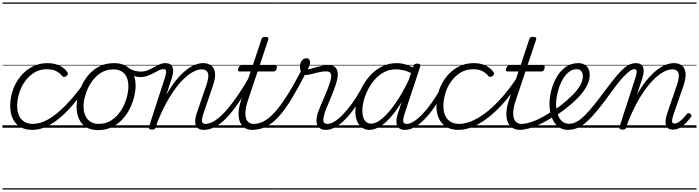

<svg xmlns="http://www.w3.org/2000/svg" viewBox="-20 -1026 5614 1542"><path d="M240 17Q154 17 108 -35Q62 -87 62 -175Q62 -241 83.5 -302.5Q105 -364 145 -413Q185 -462 240 -490.5Q295 -519 362 -519Q418 -519 459 -498.5Q500 -478 520 -447Q527 -438 525 -431Q523 -424 513 -415Q503 -408 494.5 -408Q486 -408 479 -416Q460 -439 432 -454.5Q404 -470 356 -470Q301 -470 257.5 -444Q214 -418 182.5 -375Q151 -332 134.5 -279.5Q118 -227 118 -174Q118 -130 132.5 -98Q147 -66 175.5 -48.5Q204 -31 245 -31Q256 -31 261 -23.5Q266 -16 265 -6.5Q264 3 257.5 10Q251 17 240 17ZM0 486H523V496H0ZM0 -20H523V0H0ZM0 -505H523V-500H0ZM0 -1006H523V-996H0Z M239 17Q230 17 225.5 10Q221 3 221.5 -6.5Q222 -16 228 -23.5Q234 -31 244 -31Q303 -31 367.5 -67.5Q432 -104 504.5 -177.5Q577 -251 656 -360Q662 -368 670.5 -366Q679 -364 684.5 -356.5Q690 -349 684 -341Q603 -222 527.5 -142.5Q452 -63 380.5 -23Q309 17 239 17ZM523 486V496ZM523 -20V0ZM523 -505V-500ZM523 -1006V-996Z M767 19Q711 19 672.5 -4.5Q634 -28 614.5 -70.5Q595 -113 595 -168Q595 -222 614 -283Q633 -344 670.5 -398Q708 -452 764.5 -485.5Q821 -519 897 -519Q952 -519 990.5 -497Q1029 -475 1049 -434.5Q1069 -394 1069 -340Q1069 -298 1057.5 -249.5Q1046 -201 1022.5 -153.5Q999 -106 962.5 -67Q926 -28 877.5 -4.5Q829 19 767 19ZM773 -31Q832 -31 876.5 -61Q921 -91 951 -137.5Q981 -184 996 -236Q1011 -288 1011 -333Q1011 -375 997.5 -405.5Q984 -436 957 -452.5Q930 -469 891 -469Q833 -469 788.5 -440Q744 -411 713.5 -365Q683 -319 667 -267Q651 -215 651 -171Q651 -129 665.5 -97Q680 -65 707 -48Q734 -31 773 -31ZM523 486H1124V496H523ZM523 -20H1124V0H523ZM523 -505H1124V-500H523ZM523 -1006H1124V-996H523Z M1105 -407Q1088 -407 1067.5 -412.5Q1047 -418 1027.5 -427.5Q1008 -437 993 -448Q984 -455 982 -463Q980 -471 983.5 -477.5Q987 -484 994 -486Q1001 -488 1011 -481Q1040 -462 1065 -456.5Q1090 -451 1111 -451Q1141 -451 1166.5 -461.5Q1192 -472 1215 -485Q1238 -498 1260.5 -508.5Q1283 -519 1306 -519Q1316 -519 1320.5 -511.5Q1325 -504 1323.5 -495Q1322 -486 1314.5 -478.5Q1307 -471 1294 -471Q1277 -471 1257 -461.5Q1237 -452 1214 -439Q1191 -426 1164 -416.5Q1137 -407 1105 -407ZM1125 486V496ZM1125 -20V0ZM1125 -505V-500ZM1125 -1006V-996Z M1617 17Q1591 17 1574.5 7Q1558 -3 1552 -20.5Q1546 -38 1548 -62.5Q1550 -87 1560 -116L1638 -344Q1652 -386 1653 -413.5Q1654 -441 1640.5 -455Q1627 -469 1599 -469Q1568 -469 1526.5 -446.5Q1485 -424 1438.5 -375Q1392 -326 1343 -246.5Q1294 -167 1247 -53L1231 -4Q1228 6 1221.5 10.5Q1215 15 1200 15Q1188 15 1180.5 10Q1173 5 1176 -6L1306 -407Q1316 -439 1314 -455Q1312 -471 1294 -471Q1284 -471 1280 -478.5Q1276 -486 1278 -495Q1280 -504 1287.5 -511.5Q1295 -519 1307 -519Q1332 -519 1346.5 -510Q1361 -501 1366.5 -484.5Q1372 -468 1370 -445.5Q1368 -423 1359 -396L1316 -264Q1355 -334 1395 -382.5Q1435 -431 1473 -461.5Q1511 -492 1546.5 -505.5Q1582 -519 1612 -519Q1650 -519 1675.5 -500.5Q1701 -482 1706.5 -442.5Q1712 -403 1691 -340L1615 -117Q1599 -71 1602 -51Q1605 -31 1631 -31Q1641 -31 1645 -23.5Q1649 -16 1647.5 -7Q1646 2 1638.5 9.5Q1631 17 1617 17ZM1124 486H1795V496H1124ZM1124 -20H1795V0H1124ZM1124 -505H1795V-500H1124ZM1124 -1006H1795V-996H1124Z M1617 17Q1606 17 1601 9.5Q1596 2 1597.5 -7Q1599 -16 1607.5 -23.5Q1616 -31 1631 -31Q1660 -31 1696.5 -51.5Q1733 -72 1777.5 -118Q1822 -164 1876 -240.5Q1930 -317 1995 -429Q2002 -439 2011 -438Q2020 -437 2025 -429Q2030 -421 2024 -410Q1954 -286 1897.5 -203.5Q1841 -121 1793 -73Q1745 -25 1701.5 -4Q1658 17 1617 17ZM1795 486V496ZM1795 -20V0ZM1795 -505V-500ZM1795 -1006V-996Z M2006 17Q1966 17 1941 -2Q1916 -21 1904.5 -53Q1893 -85 1896.5 -128.5Q1900 -172 1916 -221L1993 -452H1906Q1895 -452 1892.5 -458.5Q1890 -465 1894 -477Q1898 -489 1904 -494.5Q1910 -500 1920 -500H2010L2079 -709Q2083 -721 2089 -725.5Q2095 -730 2109 -730Q2127 -730 2132.5 -724Q2138 -718 2134 -706L2065 -500H2190Q2201 -500 2203.5 -494Q2206 -488 2202 -476Q2199 -463 2193 -457.5Q2187 -452 2176 -452H2049L1971 -219Q1954 -168 1951.5 -132Q1949 -96 1956.5 -74Q1964 -52 1980 -41.5Q1996 -31 2016 -31Q2026 -31 2031 -23.5Q2036 -16 2035.5 -7Q2035 2 2028 9.5Q2021 17 2006 17ZM1795 486H2183V496H1795ZM1795 -20H2183V0H1795ZM1795 -505H2183V-500H1795ZM1795 -1006H2183V-996H1795Z M2004 17Q1991 17 1987 9.5Q1983 2 1986 -7Q1989 -16 1997 -23.5Q2005 -31 2018 -31Q2058 -31 2098.5 -52Q2139 -73 2183.5 -121Q2228 -169 2280 -250Q2332 -331 2395 -450Q2398 -456 2406 -458Q2414 -460 2423 -458.5Q2432 -457 2436.5 -452Q2441 -447 2435 -437Q2373 -317 2320.5 -230.5Q2268 -144 2218.5 -89.5Q2169 -35 2117 -9Q2065 17 2004 17ZM2182 486H2207V496H2182ZM2182 -20H2207V0H2182ZM2182 -505H2207V-500H2182ZM2182 -1006H2207V-996H2182Z M2597 17Q2568 17 2551 5.5Q2534 -6 2527 -25Q2520 -44 2522 -67.5Q2524 -91 2531 -115Q2538 -135 2550.5 -166Q2563 -197 2579 -233.5Q2595 -270 2609.5 -306.5Q2624 -343 2633 -374Q2645 -416 2637 -434.5Q2629 -453 2600 -453Q2571 -453 2539.5 -445.5Q2508 -438 2479.5 -430.5Q2451 -423 2429 -423Q2418 -423 2409 -431Q2400 -439 2395 -454Q2390 -469 2389 -491Q2389 -510 2395.5 -525Q2402 -540 2414 -549Q2426 -558 2443 -558Q2455 -558 2462.5 -549Q2470 -540 2470 -526Q2470 -517 2466.5 -503.5Q2463 -490 2451 -469Q2469 -471 2489 -477Q2509 -483 2530.5 -489Q2552 -495 2574.5 -499.5Q2597 -504 2619 -504Q2650 -504 2668.5 -489.5Q2687 -475 2691.5 -445.5Q2696 -416 2684 -372Q2676 -342 2662 -304.5Q2648 -267 2632 -229.5Q2616 -192 2603 -160.5Q2590 -129 2585 -109Q2574 -71 2578 -51Q2582 -31 2610 -31Q2620 -31 2623.5 -23.5Q2627 -16 2625.5 -7Q2624 2 2617 9.5Q2610 17 2597 17ZM2208 486H2776V496H2208ZM2208 -20H2776V0H2208ZM2208 -505H2776V-500H2208ZM2208 -1006H2776V-996H2208Z M2597 17Q2586 17 2581 9.5Q2576 2 2577.5 -7Q2579 -16 2587.5 -23.5Q2596 -31 2611 -31Q2636 -31 2668 -51Q2700 -71 2735.5 -108Q2771 -145 2807.5 -195.5Q2844 -246 2878 -307Q2883 -316 2892 -315Q2901 -314 2907 -307.5Q2913 -301 2908 -292Q2871 -222 2832 -165Q2793 -108 2753 -67.5Q2713 -27 2674 -5Q2635 17 2597 17ZM2775 486V496ZM2775 -20V0ZM2775 -505V-500ZM2775 -1006V-996Z M2946 17Q2913 17 2887.5 -1Q2862 -19 2848 -52.5Q2834 -86 2834 -131Q2834 -175 2848.5 -227.5Q2863 -280 2890.5 -331.5Q2918 -383 2958.5 -425.5Q2999 -468 3051 -493.5Q3103 -519 3166 -519Q3202 -519 3242 -507Q3282 -495 3314 -472L3300 -428Q3257 -454 3222 -461.5Q3187 -469 3157 -469Q3108 -469 3066.5 -447.5Q3025 -426 2992.5 -390Q2960 -354 2937 -309.5Q2914 -265 2902 -220Q2890 -175 2890 -136Q2890 -106 2898 -82.5Q2906 -59 2921.5 -46Q2937 -33 2960 -33Q3000 -33 3050.5 -75Q3101 -117 3158.5 -200Q3216 -283 3274 -407L3292 -369Q3229 -236 3169 -150.5Q3109 -65 3053 -24Q2997 17 2946 17ZM3233 17Q3206 17 3190.5 7Q3175 -3 3168.5 -20.5Q3162 -38 3164 -62.5Q3166 -87 3176 -116L3299 -494Q3304 -506 3310.5 -510.5Q3317 -515 3330 -515Q3348 -515 3353 -508Q3358 -501 3354 -489L3231 -117Q3216 -71 3218.5 -51Q3221 -31 3246 -31Q3256 -31 3260.5 -23.5Q3265 -16 3263.5 -7Q3262 2 3254.5 9.5Q3247 17 3233 17ZM2776 486H3411V496H2776ZM2776 -20H3411V0H2776ZM2776 -505H3411V-500H2776ZM2776 -1006H3411V-996H2776Z M3233 17Q3222 17 3217 9.5Q3212 2 3213.5 -7Q3215 -16 3223.5 -23.5Q3232 -31 3247 -31Q3272 -31 3304 -51Q3336 -71 3371.5 -108Q3407 -145 3443.5 -195.5Q3480 -246 3514 -307Q3519 -316 3528 -315Q3537 -314 3543 -307.5Q3549 -301 3544 -292Q3507 -222 3468 -165Q3429 -108 3389 -67.5Q3349 -27 3310 -5Q3271 17 3233 17ZM3411 486V496ZM3411 -20V0ZM3411 -505V-500ZM3411 -1006V-996Z M3663 17Q3577 17 3531 -35Q3485 -87 3485 -175Q3485 -241 3506.5 -302.5Q3528 -364 3568 -413Q3608 -462 3663 -490.5Q3718 -519 3785 -519Q3841 -519 3882 -498.5Q3923 -478 3943 -447Q3949 -438 3947.5 -431Q3946 -424 3936 -415Q3925 -408 3917 -408Q3909 -408 3902 -416Q3883 -439 3855 -454.5Q3827 -470 3779 -470Q3724 -470 3680.5 -444Q3637 -418 3605.5 -375Q3574 -332 3557.5 -279.5Q3541 -227 3541 -174Q3541 -130 3555.5 -98Q3570 -66 3598 -48.5Q3626 -31 3668 -31Q3679 -31 3683.5 -23.5Q3688 -16 3687 -6.5Q3686 3 3679.5 10Q3673 17 3663 17ZM3411 486H3946V496H3411ZM3411 -20H3946V0H3411ZM3411 -505H3946V-500H3411ZM3411 -1006H3946V-996H3411Z M3661 17Q3652 17 3648 10Q3644 3 3644.5 -6.5Q3645 -16 3651 -23.5Q3657 -31 3667 -31Q3737 -31 3819 -78.5Q3901 -126 3986 -216Q4071 -306 4150 -431Q4155 -439 4163 -437Q4171 -435 4177 -428.5Q4183 -422 4179 -414Q4098 -278 4008.5 -181.5Q3919 -85 3830 -34Q3741 17 3661 17ZM3946 486V496ZM3946 -20V0ZM3946 -505V-500ZM3946 -1006V-996Z M4157 17Q4117 17 4092 -2Q4067 -21 4055.5 -53Q4044 -85 4047.5 -128.5Q4051 -172 4067 -221L4144 -452H4057Q4046 -452 4043.5 -458.5Q4041 -465 4045 -477Q4049 -489 4055 -494.5Q4061 -500 4071 -500H4161L4230 -709Q4234 -721 4240 -725.5Q4246 -730 4260 -730Q4278 -730 4283.5 -724Q4289 -718 4285 -706L4216 -500H4341Q4352 -500 4354.5 -494Q4357 -488 4353 -476Q4350 -463 4344 -457.5Q4338 -452 4327 -452H4200L4122 -219Q4105 -168 4102.5 -132Q4100 -96 4107.5 -74Q4115 -52 4131 -41.5Q4147 -31 4167 -31Q4177 -31 4182 -23.5Q4187 -16 4186.5 -7Q4186 2 4179 9.5Q4172 17 4157 17ZM3946 486H4334V496H3946ZM3946 -20H4334V0H3946ZM3946 -505H4334V-500H3946ZM3946 -1006H4334V-996H3946Z M4153 17Q4141 17 4137 9.5Q4133 2 4136 -7Q4139 -16 4147.5 -23.5Q4156 -31 4169 -31Q4212 -31 4274 -56Q4336 -81 4414 -133Q4421 -137 4427 -134Q4433 -131 4436.5 -123Q4440 -115 4439 -107Q4438 -99 4430 -93Q4371 -54 4319 -29.5Q4267 -5 4225.5 6Q4184 17 4153 17ZM4333 486V496ZM4333 -20V0ZM4333 -505V-500ZM4333 -1006V-996Z M4413 -130Q4430 -140 4446 -152Q4462 -164 4479 -176Q4536 -220 4576.5 -260.5Q4617 -301 4639 -339.5Q4661 -378 4661 -413Q4661 -438 4649 -454Q4637 -470 4612 -470Q4601 -470 4596.5 -477Q4592 -484 4594 -494Q4596 -504 4603.5 -511.5Q4611 -519 4624 -519Q4653 -519 4673.5 -507.5Q4694 -496 4705 -475Q4716 -454 4716 -423Q4716 -378 4691 -332Q4666 -286 4618 -237Q4570 -188 4500 -136Q4483 -124 4466.5 -112Q4450 -100 4433 -89ZM4334 486H4778V496H4334ZM4334 -20H4778V0H4334ZM4334 -505H4778V-500H4334ZM4334 -1006H4778V-996H4334Z M4541 17Q4512 17 4488.5 6.5Q4465 -4 4447 -23.5Q4429 -43 4417 -69Q4405 -95 4399 -126Q4393 -157 4393 -192Q4393 -241 4407 -297.5Q4421 -354 4449.5 -404.5Q4478 -455 4521.5 -487Q4565 -519 4624 -519Q4635 -519 4639.5 -511.5Q4644 -504 4642 -494Q4640 -484 4632.5 -477Q4625 -470 4612 -470Q4579 -470 4552.5 -450.5Q4526 -431 4506 -400Q4486 -369 4473 -332Q4460 -295 4453 -257.5Q4446 -220 4446 -191Q4446 -159 4452.5 -130Q4459 -101 4472 -79Q4485 -57 4504.5 -44.5Q4524 -32 4551 -32Q4581 -32 4611 -48Q4641 -64 4676 -98.5Q4711 -133 4754.5 -187.5Q4798 -242 4855 -319Q4903 -383 4937.5 -423Q4972 -463 4998 -483.5Q5024 -504 5045 -511.5Q5066 -519 5086 -519Q5095 -519 5099 -511.5Q5103 -504 5101 -495Q5099 -486 5092 -478.5Q5085 -471 5072 -471Q5063 -471 5048.5 -462.5Q5034 -454 5012 -434Q4990 -414 4959.5 -377.5Q4929 -341 4888 -285Q4828 -201 4781 -143.5Q4734 -86 4695 -50.5Q4656 -15 4619 1Q4582 17 4541 17ZM4778 486H4903V496H4778ZM4778 -20H4903V0H4778ZM4778 -505H4903V-500H4778ZM4778 -1006H4903V-996H4778Z M4979 15Q4967 15 4959.5 10Q4952 5 4955 -6L5085 -407Q5095 -439 5093 -455Q5091 -471 5073 -471Q5063 -471 5059 -478.5Q5055 -486 5057 -495Q5059 -504 5066.5 -511.5Q5074 -519 5086 -519Q5111 -519 5125.5 -510Q5140 -501 5145.5 -484.5Q5151 -468 5149 -445.5Q5147 -423 5138 -396L5095 -264Q5134 -334 5174 -382.5Q5214 -431 5252.5 -461.5Q5291 -492 5326.5 -505.5Q5362 -519 5393 -519Q5431 -519 5455.5 -500.5Q5480 -482 5485.5 -442.5Q5491 -403 5470 -340L5388 -103Q5380 -78 5378 -63Q5376 -48 5380.5 -41Q5385 -34 5396 -34Q5414 -34 5431.5 -45.5Q5449 -57 5466 -75Q5483 -93 5496 -109Q5502 -117 5508 -118Q5514 -119 5521 -113Q5532 -106 5533 -99.5Q5534 -93 5529 -86Q5517 -69 5495.5 -45Q5474 -21 5445.5 -3Q5417 15 5384 15Q5361 15 5347 5Q5333 -5 5328 -22.5Q5323 -40 5326 -64Q5329 -88 5339 -117L5417 -344Q5431 -386 5432 -413.5Q5433 -441 5419.5 -455Q5406 -469 5378 -469Q5347 -469 5305.5 -446.5Q5264 -424 5217.5 -375Q5171 -326 5122 -246.5Q5073 -167 5026 -53L5010 -4Q5007 6 5000.5 10.5Q4994 15 4979 15ZM4903 486H5574V496H4903ZM4903 -20H5574V0H4903ZM4903 -505H5574V-500H4903ZM4903 -1006H5574V-996H4903Z"/></svg>

Font: Playwrite CA Guides
Style: Regular
Weight: 400
Designer: Veronika Burian, José Scaglione
Foundry: TypeTogether
Version: Version 1.003